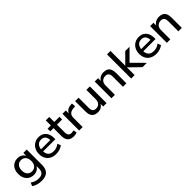

<svg xmlns="http://www.w3.org/2000/svg" viewBox="334 -2240 3963 3963"><g transform="rotate(-45 2315.5 -258.0)"><path d="M292 189Q226 189 169 173Q112 157 68 125L99 53Q128 72 158.5 85.5Q189 99 220.5 105Q252 111 285 111Q355 111 390 75.5Q425 40 425 -29V-131H434Q419 -76 371 -44Q323 -12 260 -12Q194 -12 145 -42.5Q96 -73 69 -127.5Q42 -182 42 -255Q42 -328 69 -382Q96 -436 145 -466.5Q194 -497 260 -497Q324 -497 371.5 -465Q419 -433 433 -378H425V-488H523V-41Q523 35 497 86.5Q471 138 419.5 163.5Q368 189 292 189ZM284 -91Q349 -91 386.5 -135Q424 -179 424 -255Q424 -330 386.5 -374Q349 -418 284 -418Q220 -418 182 -374Q144 -330 144 -255Q144 -179 182 -135Q220 -91 284 -91Z M894 9Q814 9 756.5 -21.5Q699 -52 667.5 -108.5Q636 -165 636 -243Q636 -319 667 -376Q698 -433 752 -465Q806 -497 875 -497Q943 -497 991.5 -467.5Q1040 -438 1066 -384Q1092 -330 1092 -255V-221H716V-283H1024L1007 -269Q1007 -344 974 -385Q941 -426 879 -426Q832 -426 799.5 -404Q767 -382 750 -343Q733 -304 733 -252V-246Q733 -188 751.5 -148.5Q770 -109 806 -89Q842 -69 895 -69Q937 -69 977.5 -82.5Q1018 -96 1054 -125L1084 -55Q1051 -25 999 -8Q947 9 894 9Z M1409 9Q1318 9 1272.5 -38Q1227 -85 1227 -174V-410H1132V-488H1227V-635H1328V-488H1479V-410H1328V-182Q1328 -129 1350.5 -102Q1373 -75 1424 -75Q1439 -75 1454.5 -79Q1470 -83 1485 -87L1501 -11Q1486 -2 1459.5 3.5Q1433 9 1409 9Z M1566 0V-488H1664V-371H1654Q1670 -431 1711.5 -462Q1753 -493 1822 -498L1855 -500L1862 -414L1801 -408Q1736 -402 1702 -367Q1668 -332 1668 -271V0Z M2113 9Q2054 9 2014.5 -13Q1975 -35 1955.5 -78.5Q1936 -122 1936 -188V-488H2037V-187Q2037 -148 2047.5 -122Q2058 -96 2080.5 -84Q2103 -72 2137 -72Q2175 -72 2204 -89Q2233 -106 2249 -138Q2265 -170 2265 -212V-488H2366V0H2268V-107H2281Q2261 -51 2217 -21Q2173 9 2113 9Z M2508 0V-488H2606V-384H2595Q2617 -440 2664 -468.5Q2711 -497 2772 -497Q2830 -497 2868.5 -475.5Q2907 -454 2926 -410.5Q2945 -367 2945 -301V0H2844V-295Q2844 -337 2833 -363.5Q2822 -390 2800 -403Q2778 -416 2743 -416Q2703 -416 2672.5 -399Q2642 -382 2625.5 -350Q2609 -318 2609 -276V0Z M3084 0V-705H3185V-275H3187L3399 -488H3524L3267 -230V-277L3542 0H3416L3187 -223H3185V0Z M3818 9Q3738 9 3680.5 -21.5Q3623 -52 3591.5 -108.5Q3560 -165 3560 -243Q3560 -319 3591 -376Q3622 -433 3676 -465Q3730 -497 3799 -497Q3867 -497 3915.5 -467.5Q3964 -438 3990 -384Q4016 -330 4016 -255V-221H3640V-283H3948L3931 -269Q3931 -344 3898 -385Q3865 -426 3803 -426Q3756 -426 3723.5 -404Q3691 -382 3674 -343Q3657 -304 3657 -252V-246Q3657 -188 3675.5 -148.5Q3694 -109 3730 -89Q3766 -69 3819 -69Q3861 -69 3901.5 -82.5Q3942 -96 3978 -125L4008 -55Q3975 -25 3923 -8Q3871 9 3818 9Z M4126 0V-488H4224V-384H4213Q4235 -440 4282 -468.5Q4329 -497 4390 -497Q4448 -497 4486.5 -475.5Q4525 -454 4544 -410.5Q4563 -367 4563 -301V0H4462V-295Q4462 -337 4451 -363.5Q4440 -390 4418 -403Q4396 -416 4361 -416Q4321 -416 4290.5 -399Q4260 -382 4243.5 -350Q4227 -318 4227 -276V0Z"/></g></svg>

Font: Nunito Sans 12pt ExtraLight 12pt SemiBold
Style: Regular
Weight: 600
Version: Version 3.101;gftools[0.9.27]